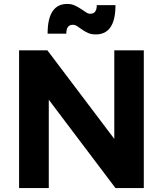

<svg xmlns="http://www.w3.org/2000/svg" viewBox="-20 -956 828 976"><path d="M322 -936Q344 -936 360.5 -928Q377 -920 391 -911Q405 -902 416.5 -894Q428 -886 439 -886Q472 -886 472 -930H567Q567 -781 467 -781Q444 -781 427.5 -788.5Q411 -796 397.5 -805.5Q384 -815 373 -822.5Q362 -830 350 -830Q317 -830 317 -785H222Q222 -936 322 -936ZM567 0 228 -449V0H77V-700H221L561 -250V-700H711V0Z"/></svg>

Font: Montserrat Semi Bold
Style: Regular
Weight: 600
Designer: Julieta Ulanovsky
Foundry: Julieta Ulanovsky
Version: Version 3.001 September 28, 2015